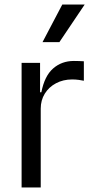

<svg xmlns="http://www.w3.org/2000/svg" viewBox="-20 -821 408 841"><path d="M74.6 0V-545.5H155.5V-416.9H161.2Q175.1 -488.3 212.7 -521.1Q250.4 -554 303.3 -554Q313.9 -554 326 -553.6Q338.1 -553.3 347.3 -552.6V-467.3Q339.8 -469.1 325.1 -471.1Q310.4 -473 296.2 -473Q256.7 -473 225.3 -456.3Q193.9 -439.6 176.1 -410.7Q158.4 -381.7 158.4 -345.2V0ZM166.2 -636.4 252.8 -801.1H350.9L240.1 -636.4Z"/></svg>

Font: Riot Sans
Style: Regular
Weight: 400
Designer: Rasmus Andersson
Foundry: rsms
Version: Version 3.005